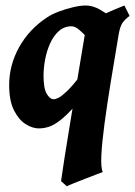

<svg xmlns="http://www.w3.org/2000/svg" viewBox="-20 -440 482 685"><path d="M412.6 -359.4Q403.3 -353 392.1 -337.6Q380.9 -322.3 370.1 -305.4Q359.4 -288.6 350.3 -276.6Q341.3 -264.6 335.9 -264.6Q330.1 -264.6 318.1 -276.9Q306.2 -289.1 291.5 -305.4Q276.9 -321.8 262.2 -334Q247.6 -346.2 235.4 -346.2Q209 -346.2 189.9 -329.1Q170.9 -312 158.7 -284.9Q146.5 -257.8 140.9 -227.3Q135.3 -196.8 135.3 -169.9Q135.3 -124.5 146.7 -105.2Q158.2 -85.9 171.9 -85.9Q177.7 -85.9 188.5 -91.1Q199.2 -96.2 218 -113.8Q236.8 -131.3 265.6 -168.9L249.5 -64Q217.8 -28.8 195.3 -11.2Q172.9 6.3 154.8 12.2Q136.7 18.1 118.2 18.1Q95.7 18.1 71.3 2.7Q46.9 -12.7 29.8 -46.6Q12.7 -80.6 12.7 -136.7Q12.7 -208 48.6 -272.2Q84.5 -336.4 147.9 -377.9Q164.6 -389.2 189.7 -398.7Q214.8 -408.2 241 -414.3Q267.1 -420.4 285.6 -420.4Q311 -420.4 336.4 -405.8Q361.8 -391.1 382.3 -376Q402.8 -360.8 412.6 -359.4ZM442.4 -383.3Q425.3 -370.6 417 -358.4Q408.7 -346.2 403.8 -319.8Q388.7 -230.5 375.2 -147.9Q361.8 -65.4 352.8 1.7Q343.8 68.8 341.6 114Q339.4 159.2 346.7 173.8Q340.8 175.8 322.5 182.9Q304.2 189.9 282 198.5Q259.8 207 241.7 214.4Q223.6 221.7 218.3 224.6L197.8 206.1Q201.2 180.2 210.4 121.8Q219.7 63.5 232.4 -14.2Q245.1 -91.8 259.3 -176.8Q273.4 -261.7 286.6 -340.3Q288.1 -350.6 303.7 -362.1Q319.3 -373.5 341.6 -384.5Q363.8 -395.5 386.2 -405Q408.7 -414.6 423.8 -420.4Z"/></svg>

Font: Dai Banna SIL
Style: Bold Italic
Weight: 700
Italic angle: -11°
Designer: Victor Gaultney
Foundry: SIL International
Version: Version 4.000